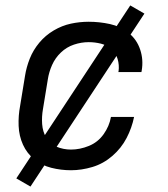

<svg xmlns="http://www.w3.org/2000/svg" viewBox="-20 -618 616 706"><path d="M241 8Q280 8 320 -4Q360 -16 393 -44.5Q426 -73 445.5 -110.5Q465 -148 473 -188H388Q382 -154 361 -124.5Q340 -95 307 -81.5Q274 -68 241 -68Q213 -68 188 -78.5Q163 -89 150 -111.5Q137 -134 135 -161.5Q133 -189 138 -217L156 -327Q160 -353 171.5 -379Q183 -405 204 -425Q225 -445 252 -454Q279 -463 306 -463Q329 -463 351 -457.5Q373 -452 389.5 -437.5Q406 -423 412.5 -401Q419 -379 416 -356Q415 -354 415 -353H500L501 -358Q508 -398 495.5 -435.5Q483 -473 453 -497Q423 -521 384.5 -529.5Q346 -538 306 -538Q273 -538 240.5 -531Q208 -524 177.5 -506Q147 -488 124.5 -461Q102 -434 89.5 -402.5Q77 -371 72 -339L54 -229Q47 -192 48.5 -155Q50 -118 64.5 -86Q79 -54 106 -32Q133 -10 168.5 -1Q204 8 241 8ZM92 68 511 -568 459 -598 40 38Z"/></svg>

Font: Iosevka Sparkle Oblique
Style: Regular
Weight: 400
Italic angle: -9°
Designer: Belleve Invis
Foundry: Belleve Invis
Version: Version 4.5.0; ttfautohint (v1.8.3)